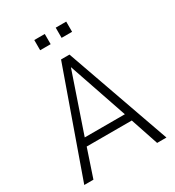

<svg xmlns="http://www.w3.org/2000/svg" viewBox="-207 -1004 1027 1125"><g transform="rotate(-30 307.0 -441.0)"><path d="M29 0 279 -705H336L585 0H522L454 -203L482 -188H131L159 -203L91 0ZM306 -636 167 -229 152 -240H461L446 -229L307 -636ZM345 -813V-882H416V-813ZM200 -813V-882H271V-813Z"/></g></svg>

Font: Nunito Sans 10pt Condensed Light
Style: Regular
Weight: 300
Width: 3
Designer: Vernon Adams
Foundry: Vernon Adams
Version: Version 3.101;gftools[0.9.27]